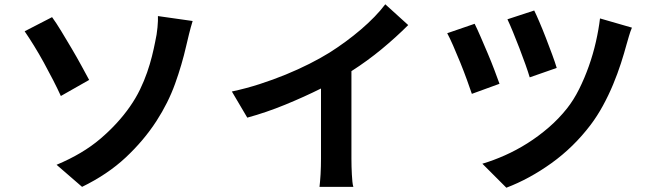

<svg xmlns="http://www.w3.org/2000/svg" viewBox="-20 -828 3040 896"><path d="M244 -59Q366 -110 448.5 -180.5Q531 -251 586 -330Q614 -370 633.5 -410.5Q653 -451 666.5 -490Q680 -529 689 -565Q698 -601 704 -632Q712 -667 715 -700.5Q718 -734 717 -753L879 -730Q870 -701 862 -668.5Q854 -636 849 -614Q829 -526 797 -437Q765 -348 710 -263Q651 -172 566.5 -93Q482 -14 363 44ZM223 -748Q242 -722 266 -682.5Q290 -643 314.5 -601.5Q339 -560 360.5 -520.5Q382 -481 396 -455L264 -380Q249 -413 228 -454Q207 -495 184.5 -536Q162 -577 138.5 -615Q115 -653 95 -682Z M1620 -87Q1620 -70 1620.5 -51Q1621 -32 1622 -14Q1623 4 1624.5 19.5Q1626 35 1629 44H1471Q1472 35 1473.5 19.5Q1475 4 1476 -14Q1477 -32 1477.5 -51Q1478 -70 1478 -87V-415Q1400 -376 1311 -339.5Q1222 -303 1134 -279L1062 -401Q1128 -415 1191.5 -435.5Q1255 -456 1313.5 -480Q1372 -504 1423.5 -530Q1475 -556 1517 -582Q1555 -606 1592.5 -633.5Q1630 -661 1664.5 -690.5Q1699 -720 1728 -750Q1757 -780 1778 -808L1885 -711Q1828 -654 1761.5 -599Q1695 -544 1620 -496Z M2473 -779Q2482 -761 2497 -726Q2512 -691 2527.5 -651Q2543 -611 2557 -573Q2571 -535 2578 -511L2452 -467Q2445 -491 2432 -527.5Q2419 -564 2404 -603Q2389 -642 2374 -678.5Q2359 -715 2348 -738ZM2929 -699Q2921 -680 2915 -659Q2909 -638 2904 -621Q2893 -580 2877.5 -532Q2862 -484 2841 -433.5Q2820 -383 2793.5 -334.5Q2767 -286 2736 -245Q2657 -141 2554 -67Q2451 7 2343 48L2231 -64Q2282 -79 2336 -103Q2390 -127 2441.5 -159.5Q2493 -192 2540.5 -233Q2588 -274 2626 -322Q2657 -361 2682.5 -412Q2708 -463 2728 -519.5Q2748 -576 2761 -633.5Q2774 -691 2780 -742ZM2195 -717Q2207 -693 2223 -656Q2239 -619 2256 -579Q2273 -539 2287.5 -500.5Q2302 -462 2311 -437L2182 -390Q2174 -414 2159.5 -454Q2145 -494 2128 -536Q2111 -578 2094.5 -615.5Q2078 -653 2067 -673Z"/></svg>

Font: SpoqaHanSansJP-Bold
Style: Regular
Weight: 700
Designer: [Source Han Sans]
Ryoko NISHIZUKA  (kana & ideographs); Paul D. Hunt (Latin, Greek & Cyrillic); Wenlong ZHANG  (bopomofo
Foundry: Spoqa (http://bi.spoqa.com)
Version: Version 1.002.20150607